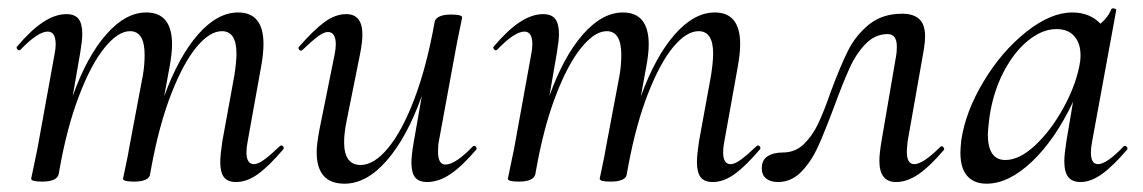

<svg xmlns="http://www.w3.org/2000/svg" viewBox="-20 -429 2750 462"><path d="M178 -347Q178 -332 173 -302L155 -198Q189 -293 235.5 -346Q282 -399 332 -399Q394 -399 394 -322Q394 -300 388 -268L375 -197Q410 -293 456.5 -346Q503 -399 553 -399Q614 -399 614 -323Q614 -299 608 -267L576 -89Q573 -74 573 -63Q573 -34 591 -34Q601 -34 616 -45Q631 -56 653 -77Q655 -79 657 -79Q660 -79 662 -75.5Q664 -72 661 -69Q627 -29 600.5 -10Q574 9 548 9Q528 9 519 -2.5Q510 -14 510 -39Q510 -56 515 -89L544 -248Q549 -281 549 -300Q549 -354 514 -354Q485 -354 453.5 -316.5Q422 -279 393 -205.5Q364 -132 345 -31L341 -9Q340 -1 330 3.5Q320 8 302 8Q276 8 276 1Q277 -5 282.5 -30Q288 -55 291 -74L324 -249Q328 -273 328 -297Q328 -354 293 -354Q264 -354 231.5 -314Q199 -274 170 -198Q141 -122 123 -20L121 -9Q116 8 81 8Q55 8 55 1L70 -71L111 -297Q114 -312 114 -322Q114 -353 95 -353Q71 -353 29 -309Q28 -308 26 -308Q23 -308 21 -311.5Q19 -315 21 -317Q55 -357 84 -376Q113 -395 140 -395Q160 -395 169 -383.5Q178 -372 178 -347Z M699 -311Q697 -314 700 -317Q735 -357 761 -376Q787 -395 813 -395Q852 -395 852 -346Q852 -327 846 -297L814 -138Q808 -108 808 -87Q808 -32 848 -32Q880 -32 914 -73Q948 -114 977.5 -192Q1007 -270 1026 -377Q1028 -385 1038 -389.5Q1048 -394 1066 -394Q1092 -394 1092 -387L1088 -367Q1079 -324 1077 -312L1036 -89Q1034 -80 1034 -64Q1034 -33 1052 -33Q1064 -33 1081 -44.5Q1098 -56 1118 -77Q1119 -78 1121 -78Q1124 -78 1126 -74.5Q1128 -71 1126 -69Q1091 -28 1063 -9.5Q1035 9 1008 9Q988 9 979 -2Q970 -13 970 -38Q970 -54 975 -84L995 -198Q959 -98 910.5 -42.5Q862 13 809 13Q742 13 742 -63Q742 -82 749 -119L785 -297Q788 -312 788 -322Q788 -352 769 -352Q759 -352 744.5 -341Q730 -330 708 -309Q706 -307 704 -307Q701 -307 699 -311Z M1325 -347Q1325 -332 1320 -302L1302 -198Q1336 -293 1382.5 -346Q1429 -399 1479 -399Q1541 -399 1541 -322Q1541 -300 1535 -268L1522 -197Q1557 -293 1603.5 -346Q1650 -399 1700 -399Q1761 -399 1761 -323Q1761 -299 1755 -267L1723 -89Q1720 -74 1720 -63Q1720 -34 1738 -34Q1748 -34 1763 -45Q1778 -56 1800 -77Q1802 -79 1804 -79Q1807 -79 1809 -75.5Q1811 -72 1808 -69Q1774 -29 1747.5 -10Q1721 9 1695 9Q1675 9 1666 -2.5Q1657 -14 1657 -39Q1657 -56 1662 -89L1691 -248Q1696 -281 1696 -300Q1696 -354 1661 -354Q1632 -354 1600.5 -316.5Q1569 -279 1540 -205.5Q1511 -132 1492 -31L1488 -9Q1487 -1 1477 3.5Q1467 8 1449 8Q1423 8 1423 1Q1424 -5 1429.5 -30Q1435 -55 1438 -74L1471 -249Q1475 -273 1475 -297Q1475 -354 1440 -354Q1411 -354 1378.5 -314Q1346 -274 1317 -198Q1288 -122 1270 -20L1268 -9Q1263 8 1228 8Q1202 8 1202 1L1217 -71L1258 -297Q1261 -312 1261 -322Q1261 -353 1242 -353Q1218 -353 1176 -309Q1175 -308 1173 -308Q1170 -308 1168 -311.5Q1166 -315 1168 -317Q1202 -357 1231 -376Q1260 -395 1287 -395Q1307 -395 1316 -383.5Q1325 -372 1325 -347Z M2203 -310 2164 -89Q2162 -69 2162 -64Q2162 -34 2180 -34Q2201 -34 2243 -76Q2244 -77 2246 -77Q2249 -77 2251 -73.5Q2253 -70 2251 -68Q2218 -29 2190.5 -10Q2163 9 2136 9Q2096 9 2096 -42Q2096 -59 2101 -89L2136 -293Q2138 -302 2138 -317Q2138 -347 2116 -347Q2086 -347 2063 -323.5Q2040 -300 2024 -264.5Q2008 -229 1987 -172Q1965 -113 1948.5 -76.5Q1932 -40 1908 -15.5Q1884 9 1852 9Q1834 9 1823.5 0.5Q1813 -8 1813 -24Q1813 -44 1827 -53Q1841 -62 1863 -62Q1893 -62 1913.5 -81.5Q1934 -101 1948 -130Q1962 -159 1979 -208Q2002 -270 2020.5 -307Q2039 -344 2071 -370Q2103 -396 2151 -396Q2178 -396 2192 -383Q2206 -370 2206 -341Q2206 -328 2203 -310Z M2666 -405 2608 -89Q2605 -74 2605 -62Q2605 -34 2622 -34Q2643 -34 2684 -77Q2685 -78 2687 -78Q2690 -78 2692 -74.5Q2694 -71 2692 -69Q2659 -30 2632 -10.5Q2605 9 2580 9Q2560 9 2550.5 -3Q2541 -15 2541 -41Q2541 -57 2546 -89L2562 -184Q2519 -93 2463 -40Q2407 13 2354 13Q2324 13 2307.5 -5.5Q2291 -24 2291 -62Q2291 -71 2293 -91Q2303 -160 2346.5 -232.5Q2390 -305 2449 -352Q2508 -399 2560 -399Q2602 -399 2628 -372Q2647 -388 2654 -407Q2656 -409 2658 -409Q2661 -409 2664 -407.5Q2667 -406 2666 -405ZM2399 -44Q2433 -44 2470.5 -79Q2508 -114 2537.5 -167Q2567 -220 2577 -269Q2580 -283 2580 -296Q2580 -325 2565 -342Q2550 -359 2522 -359Q2488 -359 2454 -331.5Q2420 -304 2395 -256Q2370 -208 2361 -148Q2357 -116 2357 -106Q2357 -44 2399 -44Z"/></svg>

Font: CormorantInfant-MediumItalic
Style: Italic
Weight: 500
Italic angle: -10°
Designer: Christian Thalmann (Catharsis Fonts)
Foundry: Catharsis Fonts
Version: Version 3.303